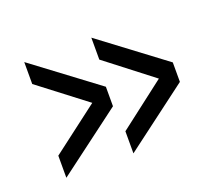

<svg xmlns="http://www.w3.org/2000/svg" viewBox="-73 -627 663 574"><g transform="rotate(-20 258.5 -340.0)"><path d="M263.2 -454.1V-523.9L466.8 -371.1V-309.1L263.2 -155.8V-226.1L411.1 -339.8ZM49.8 -454.1V-523.9L253.9 -371.1V-309.1L49.8 -155.8V-226.1L199.2 -339.8Z"/></g></svg>

Font: Cooper Hewitt
Style: Book
Weight: 705
Designer: Village Type and Design LLC
Foundry: Cooper Hewitt Smithsonian Design Museum
Version: 1.000